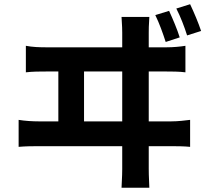

<svg xmlns="http://www.w3.org/2000/svg" viewBox="-20 -831 996 905"><path d="M67.8 -138.8C99.8 -141.7 133.9 -142 163 -142H556.1V-34.1C556.1 -25.2 555.8 2.1 552.9 54H683.9C681.1 0 681.1 -28.8 681.1 -35.9V-142H786.9C808.9 -142 849.1 -141.7 876.1 -138.8V-266C851.2 -263.1 820 -258.9 786.9 -258.9H681.1V-494H764.9C785.9 -494 826 -494 854 -490.1V-615.1C829.2 -611.2 797.9 -608 764.9 -608H681.1V-676.8C681.1 -688.9 681.1 -712 683.9 -751.1H552.9C555.8 -707 556.1 -690 556.1 -676.8V-608H197.1C167.3 -608 132.8 -609 101.9 -615.1V-490.1C133.9 -494 168 -494 197.1 -494H255V-258.9H163C133.2 -258.9 97.7 -261 67.8 -266ZM556.1 -494V-258.9H376.1V-494ZM712 -759.9C731.2 -720.9 747.9 -674 761 -633.2L827.1 -654.8C816.1 -690.7 794 -742.9 777 -779.8ZM811.1 -790.8C831 -751.8 848.7 -706 861.9 -664.1L927.9 -685C915.8 -721.9 894.2 -773.1 876.1 -811.1Z"/></svg>

Font: Karasuma Gothic
Style: Bold
Weight: 700
Designer: Rasmus Andersson / Ryoko Nishizuka
Foundry: Genbu
Version: Version 1.00